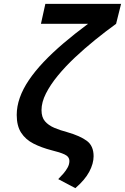

<svg xmlns="http://www.w3.org/2000/svg" viewBox="-20 -789 650 999"><path d="M372 190 283 143Q297 129 310 114Q323 99 332 82.5Q341 66 341 49Q341 26 316 14.5Q291 3 249 -7Q195 -21 154 -42Q113 -63 90 -98.5Q67 -134 67 -191Q67 -235 83 -280.5Q99 -326 130.5 -372.5Q162 -419 207 -466.5Q252 -514 310 -563.5Q368 -613 438 -665H193L216 -769H610L584 -665Q530 -626 475 -581.5Q420 -537 370 -490Q320 -443 281 -395.5Q242 -348 219 -302.5Q196 -257 196 -216Q196 -179 214 -158Q232 -137 262.5 -124Q293 -111 331 -101Q397 -82 432 -56Q467 -30 467 24Q467 62 444.5 104.5Q422 147 372 190Z"/></svg>

Font: Ubuntu Sans Mono SemiBold
Style: Italic
Weight: 600
Italic angle: -13.5°
Monospace: yes
Designer: Dalton Maag Ltd
Foundry: Dalton Maag Ltd
Version: Version 1.006